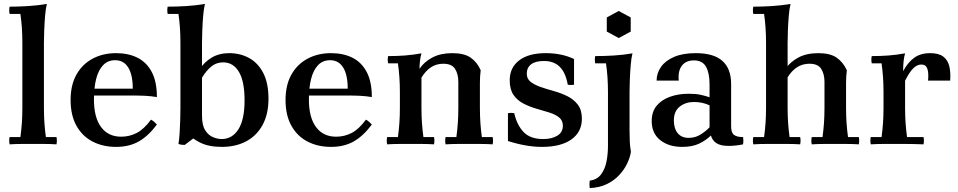

<svg xmlns="http://www.w3.org/2000/svg" viewBox="-20 -734 4884 979"><path d="M268 -35Q272 -17 268 2Q236 0 206.5 0Q177 0 149 0Q121 0 91.5 0Q62 0 29 2Q25 -17 29 -35H84Q89 -71 91.5 -107.5Q94 -144 94 -184V-516Q94 -595 84 -663H29Q25 -682 29 -700Q74 -700 123 -703Q172 -706 219 -714Q213 -690 210 -654Q207 -618 205.5 -580.5Q204 -543 204 -516V-184Q204 -144 206.5 -107.5Q209 -71 214 -35Z M572 15Q505 15 452.5 -12Q400 -39 370 -92.5Q340 -146 340 -224Q340 -301 370 -354Q400 -407 452.5 -435Q505 -463 572 -463Q634 -463 680.5 -440Q727 -417 753.5 -367.5Q780 -318 780 -239Q751 -244 720.5 -245.5Q690 -247 647 -247H439V-282H657Q657 -352 634 -389.5Q611 -427 567 -427Q530 -427 506 -402Q482 -377 470.5 -332.5Q459 -288 459 -227Q459 -135 495.5 -86Q532 -37 598 -37Q640 -37 677 -56Q714 -75 750 -124Q759 -119 766 -113Q773 -107 780 -99Q737 -41 688 -13Q639 15 572 15Z M835 -700Q880 -700 929 -703Q978 -706 1025 -714Q1019 -690 1016 -654Q1013 -618 1011.5 -580.5Q1010 -543 1010 -516V-76V-62L922 5Q914 5 906 4Q898 3 890 0Q894 -24 896 -57Q898 -90 899 -123.5Q900 -157 900 -184V-516Q900 -595 890 -663H835Q831 -682 835 -700ZM1149 -463Q1205 -463 1250.5 -438Q1296 -413 1322.5 -361.5Q1349 -310 1349 -231Q1349 -152 1319 -97Q1289 -42 1235.5 -13.5Q1182 15 1111 15Q1044 15 1000.5 -7Q957 -29 924 -62L1010 -144Q1010 -95 1026.5 -69.5Q1043 -44 1066.5 -34.5Q1090 -25 1110 -25Q1164 -25 1195.5 -74.5Q1227 -124 1227 -222Q1227 -320 1198 -368Q1169 -416 1118 -416Q1083 -416 1057.5 -395Q1032 -374 1010 -338L1000 -383Q1021 -417 1059 -440Q1097 -463 1149 -463Z M1668 15Q1601 15 1548.5 -12Q1496 -39 1466 -92.5Q1436 -146 1436 -224Q1436 -301 1466 -354Q1496 -407 1548.5 -435Q1601 -463 1668 -463Q1730 -463 1776.5 -440Q1823 -417 1849.5 -367.5Q1876 -318 1876 -239Q1847 -244 1816.5 -245.5Q1786 -247 1743 -247H1535V-282H1753Q1753 -352 1730 -389.5Q1707 -427 1663 -427Q1626 -427 1602 -402Q1578 -377 1566.5 -332.5Q1555 -288 1555 -227Q1555 -135 1591.5 -86Q1628 -37 1694 -37Q1736 -37 1773 -56Q1810 -75 1846 -124Q1855 -119 1862 -113Q1869 -107 1876 -99Q1833 -41 1784 -13Q1735 15 1668 15Z M1954 2Q1950 -17 1954 -35H2009Q2014 -71 2016.5 -107.5Q2019 -144 2019 -184V-264Q2019 -343 2009 -411H1959Q1955 -430 1959 -448Q2004 -448 2044 -451Q2084 -454 2129 -462Q2124 -446 2121.5 -423.5Q2119 -401 2119 -383L2129 -338V-184Q2129 -144 2131.5 -107.5Q2134 -71 2139 -35H2193Q2197 -17 2193 2Q2161 0 2131.5 0Q2102 0 2074 0Q2046 0 2016.5 0Q1987 0 1954 2ZM2252 2Q2248 -17 2252 -35H2307Q2312 -71 2314.5 -107.5Q2317 -144 2317 -184V-317Q2317 -356 2300.5 -382.5Q2284 -409 2240 -409Q2205 -409 2177.5 -391Q2150 -373 2129 -338L2119 -383Q2143 -419 2185 -441Q2227 -463 2286 -463Q2347 -463 2380 -440Q2413 -417 2431 -376Q2429 -361 2428 -344Q2427 -327 2427 -312V-184Q2427 -144 2429.5 -107.5Q2432 -71 2437 -35H2492Q2496 -17 2492 2Q2460 0 2430.5 0Q2401 0 2372 0Q2344 0 2314.5 0Q2285 0 2252 2Z M2743 15Q2702 15 2657.5 7Q2613 -1 2570 -15V-157Q2586 -160 2602 -157Q2616 -96 2650 -60.5Q2684 -25 2750 -25Q2793 -25 2821.5 -42Q2850 -59 2850 -93Q2850 -120 2830.5 -135.5Q2811 -151 2780 -160.5Q2749 -170 2714.5 -180Q2680 -190 2649 -206Q2618 -222 2598.5 -250Q2579 -278 2579 -325Q2579 -389 2627 -426Q2675 -463 2763 -463Q2803 -463 2839.5 -455.5Q2876 -448 2907 -433V-302Q2891 -299 2875 -302Q2864 -364 2834 -393.5Q2804 -423 2754 -423Q2710 -423 2688 -406Q2666 -389 2666 -358Q2666 -332 2686 -316.5Q2706 -301 2738 -290Q2770 -279 2806 -269Q2842 -259 2874 -243Q2906 -227 2926.5 -200Q2947 -173 2947 -129Q2947 -61 2893.5 -23Q2840 15 2743 15Z M3190 -264V-74Q3190 -46 3191 -17.5Q3192 11 3197 40Q3193 68 3178 99.5Q3163 131 3137 159Q3111 187 3073.5 205Q3036 223 2987 225Q2984 206 2987 187Q3025 182 3045 155Q3065 128 3072.5 89.5Q3080 51 3080 10V-264Q3080 -343 3070 -411H3015Q3011 -430 3015 -448Q3062 -448 3110.5 -451Q3159 -454 3205 -462Q3199 -439 3196 -402.5Q3193 -366 3191.5 -328.5Q3190 -291 3190 -264ZM3135 -678 3196 -645V-573L3135 -540L3074 -573V-645Z M3458 15Q3390 15 3346.5 -19.5Q3303 -54 3303 -117Q3303 -164 3328 -194.5Q3353 -225 3396 -240.5Q3439 -256 3492 -256Q3528 -256 3553 -250.5Q3578 -245 3598 -238V-197Q3561 -214 3519 -214Q3476 -214 3446 -190.5Q3416 -167 3416 -120Q3416 -79 3435.5 -55Q3455 -31 3491 -31Q3524 -31 3550.5 -47Q3577 -63 3598 -85L3605 -43Q3579 -18 3544.5 -1.5Q3510 15 3458 15ZM3708 -306V-89Q3708 -57 3723 -46Q3738 -35 3769 -35Q3772 -17 3769 2Q3750 6 3730.5 8Q3711 10 3696 10Q3654 10 3633 -4Q3612 -18 3605 -43L3598 -85V-304Q3598 -361 3580 -393.5Q3562 -426 3518 -426Q3477 -426 3456.5 -398.5Q3436 -371 3441 -323H3328Q3328 -361 3350.5 -393Q3373 -425 3417.5 -444Q3462 -463 3527 -463Q3620 -463 3664 -423Q3708 -383 3708 -306Z M4060 -35Q4064 -17 4060 2Q4028 0 3998.5 0Q3969 0 3941 0Q3913 0 3883.5 0Q3854 0 3821 2Q3817 -17 3821 -35H3876Q3881 -71 3883.5 -107.5Q3886 -144 3886 -184V-516Q3886 -595 3876 -663H3821Q3817 -682 3821 -700Q3866 -700 3915 -703Q3964 -706 4011 -714Q4005 -690 4002 -654Q3999 -618 3997.5 -580.5Q3996 -543 3996 -516V-184Q3996 -144 3998.5 -107.5Q4001 -71 4006 -35ZM4119 2Q4115 -17 4119 -35H4174Q4179 -71 4181.5 -107.5Q4184 -144 4184 -184V-317Q4184 -356 4167.5 -382.5Q4151 -409 4107 -409Q4072 -409 4044 -391Q4016 -373 3995 -338L3985 -383Q4010 -419 4051.5 -441Q4093 -463 4153 -463Q4213 -463 4246 -440Q4279 -417 4298 -376Q4296 -361 4295 -344Q4294 -327 4294 -312V-184Q4294 -144 4296.5 -107.5Q4299 -71 4304 -35H4359Q4363 -17 4359 2Q4326 0 4296.5 0Q4267 0 4239 0Q4211 0 4181.5 0Q4152 0 4119 2Z M4420 2Q4416 -17 4420 -35H4475Q4480 -71 4482.5 -107.5Q4485 -144 4485 -184V-264Q4485 -343 4475 -411H4425Q4421 -430 4425 -448Q4470 -448 4510 -451Q4550 -454 4595 -462Q4590 -446 4587.5 -422.5Q4585 -399 4585 -371L4595 -322V-184Q4595 -144 4597.5 -107.5Q4600 -71 4605 -35H4689Q4693 -17 4689 2Q4635 0 4601.5 0Q4568 0 4540 0Q4512 0 4482.5 0Q4453 0 4420 2ZM4712 -323Q4716 -362 4708.5 -383.5Q4701 -405 4678 -405Q4656 -405 4636 -385Q4616 -365 4595 -322L4585 -371Q4609 -416 4641.5 -439.5Q4674 -463 4723 -463Q4766 -463 4789 -446Q4812 -429 4820 -398Q4828 -367 4825 -323Z"/></svg>

Font: Poltawski Nowy Medium
Style: Regular
Weight: 500
Version: Version 1.001;gftools[0.9.25]